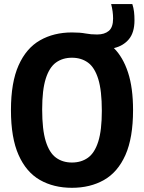

<svg xmlns="http://www.w3.org/2000/svg" viewBox="-20 -908 704 938"><path d="M331.5 9.5Q242 9.5 175 -28.8Q108 -67 70.8 -150.8Q33.5 -234.5 33.5 -370Q33.5 -505.5 71 -589.2Q108.5 -673 175.8 -711.2Q243 -749.5 331.5 -749.5Q371.5 -749.5 397.5 -744.5Q423.5 -739.5 454.5 -739.5Q490.5 -739.5 511.5 -757Q532.5 -774.5 532.5 -817.5Q532.5 -851.5 523 -888H626.5Q632.5 -869.5 634.8 -850.5Q637 -831.5 637 -809Q637 -749 609.5 -716.2Q582 -683.5 536.5 -673Q581 -628.5 605.5 -553.8Q630 -479 630 -370Q630 -234.5 592.8 -150.8Q555.5 -67 488.2 -28.8Q421 9.5 331.5 9.5ZM331.5 -114Q377 -114 409.8 -137.5Q442.5 -161 460 -216.2Q477.5 -271.5 477.5 -366.5Q477.5 -465.5 460 -522Q442.5 -578.5 409.8 -602.2Q377 -626 331.5 -626Q286 -626 253.5 -602.5Q221 -579 203.5 -523.8Q186 -468.5 186 -373.5Q186 -274.5 203.5 -218Q221 -161.5 253.5 -137.8Q286 -114 331.5 -114Z"/></svg>

Font: Encode Sans Cnd
Style: Bold
Weight: 700
Width: 3
Designer: Multiple Designers
Foundry: Impallari Type
Version: Version 3.002; ttfautohint (v1.8.3) -l 8 -r 50 -G 200 -x 14 